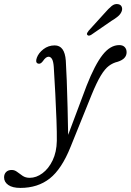

<svg xmlns="http://www.w3.org/2000/svg" viewBox="-137 -674 640 941"><path d="M287.5 -254Q328 -357 365.8 -405Q403.5 -453 447.5 -453Q465 -453 474.2 -443.2Q483.5 -433.5 483.5 -418Q483.5 -385.5 440.5 -371.5Q416.5 -366 396.8 -351.2Q377 -336.5 356.8 -303Q336.5 -269.5 311 -207L209 45.5Q165.5 154.5 106.8 200.8Q48 247 -37 247Q-76 247 -96.5 232.5Q-117 218 -117 195.5Q-117 179 -107 169Q-97 159 -79.5 159Q-65 159 -52.5 168.8Q-40 178.5 -25.8 188Q-11.5 197.5 8.5 197.5Q41 197.5 71.2 175Q101.5 152.5 121 111.8Q140.5 71 141.5 16.5Q142 -23 139.8 -84.8Q137.5 -146.5 134 -215.5Q130.5 -284.5 126.5 -346.5Q124.5 -373.5 117.8 -384.8Q111 -396 101 -396Q87.5 -396 73 -374Q61 -358 49 -362.5Q35 -367.5 43.5 -391Q52 -414.5 76 -433Q100 -451.5 131 -451.5Q180 -451.5 185.5 -377Q188 -340 190.2 -279Q192.5 -218 194.2 -148Q196 -78 197 -13ZM376 -610Q395 -632 410.2 -644.5Q425.5 -657 442.5 -653.5Q455.5 -651 459.8 -640Q464 -629 458.5 -616.5Q453 -603.5 440.2 -593Q427.5 -582.5 409 -571.5L309.5 -503Q296.5 -495.5 291 -503Q287.5 -507 290.2 -512.5Q293 -518 297.5 -523.5Z"/></svg>

Font: Fraunces 72pt SuperSoft Light
Style: Italic
Weight: 300
Italic angle: -16°
Version: Version 1.000;[b76b70a41]